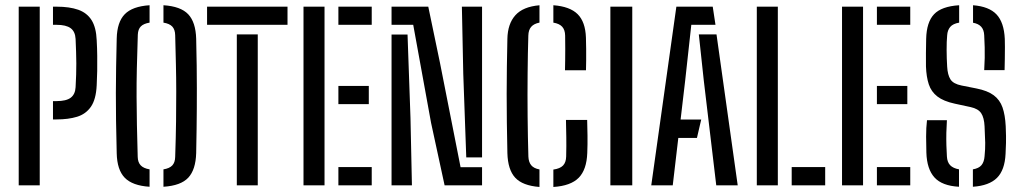

<svg xmlns="http://www.w3.org/2000/svg" viewBox="-20 -722 3975 748"><path d="M186.4 -256.7V-328.1H200.1Q238.1 -328.1 255.6 -341.4Q273 -354.7 274.5 -382.4Q277.5 -434.3 277.3 -475.5Q277 -516.7 274.5 -570.1Q273 -599.1 255.2 -612.2Q237.3 -625.3 200.5 -625.3H186.4V-696H200.5Q250.9 -696 284.9 -684Q318.9 -671.9 336.8 -643.5Q354.6 -615.1 356.7 -565.7Q358.5 -534.2 358.8 -504.1Q359.1 -474 358.7 -445.4Q358.2 -416.7 356.7 -389.4Q354 -334.5 334.1 -306Q314.2 -277.5 280.2 -267.1Q246.2 -256.7 200.1 -256.7ZM52.9 0V-696H134.8V0Z M562.7 5.6Q495.8 1.3 465.9 -29.6Q436.1 -60.4 434.7 -124.9Q432.8 -194.2 432.1 -251.3Q431.4 -308.4 431.4 -359.8Q431.4 -411.1 432.4 -462.5Q433.3 -513.9 434.7 -571.7Q436.1 -635.7 465.9 -666.5Q495.8 -697.3 562.7 -701.6V-633.8Q539.7 -630.1 528.8 -619.2Q517.8 -608.3 516.9 -586.8Q514.3 -513.3 513.1 -455.2Q511.8 -397 512.1 -344.5Q512.3 -292 513.4 -236Q514.5 -180 516.5 -110.8Q517 -89.7 528 -78Q538.9 -66.3 562.7 -62.2ZM616.8 5.6V-62.2Q640.1 -65.9 651.1 -77.4Q662 -88.9 662.5 -110.8Q665.1 -188.1 665.9 -249.6Q666.7 -311.1 666.6 -364.8Q666.6 -418.6 665.3 -471.4Q664.1 -524.3 662.5 -584.6Q662 -607 651.1 -618.6Q640.2 -630.1 616.8 -633.8V-701.6Q684.1 -697.3 713.3 -666.4Q742.4 -635.6 744.3 -571.1Q745.8 -512.4 746.3 -465.4Q746.9 -418.4 746.9 -377.9Q747 -337.4 746.7 -298.7Q746.5 -259.9 745.9 -218Q745.3 -176.1 744.3 -125.5Q742.4 -60.9 713.5 -29.8Q684.5 1.3 616.8 5.6Z M902.6 0V-588H984.2V0ZM786.7 -625.3V-696H1100.1V-625.3Z M1162.4 0V-696H1244.3V0ZM1298.3 0V-71.1H1428.2V0ZM1298.3 -316.4V-387.2H1416.8V-316.4ZM1298.3 -625.3V-696H1428.2V-625.3Z M1712.1 0 1659.4 -243.3 1589.8 -625.5H1505.4V-696H1648.5L1694.4 -475.6L1774.3 -70.7H1858V0ZM1505.4 0V-587.4H1567.7L1579.2 -262.4L1584.8 0ZM1858 -108.8H1796.5L1784.8 -434.5L1779.4 -696H1858Z M2081.7 6.4Q2015.7 1.3 1987.1 -29.8Q1958.4 -60.9 1956.7 -125.7Q1955.3 -188.4 1954.6 -245Q1953.9 -301.7 1953.9 -355.6Q1953.9 -409.5 1954.7 -462.5Q1955.4 -515.5 1956.7 -570.7Q1957.8 -629 1987.7 -662.5Q2017.6 -696 2081.7 -701.5V-633.9Q2060 -629.7 2049.4 -617.5Q2038.8 -605.3 2038.3 -583.2Q2036.2 -515.6 2035.5 -434.4Q2034.7 -353.2 2035.5 -269.6Q2036.3 -186.1 2038.5 -112Q2039.4 -90.6 2049.5 -78.3Q2059.6 -66 2081.7 -61.9ZM2135.8 6.4V-61.4Q2161.8 -65 2173.5 -77.2Q2185.2 -89.4 2185.7 -112.2Q2186.8 -155.3 2186.2 -187.7Q2185.7 -220.1 2184.9 -254.7H2267.5Q2268.3 -228.2 2268.8 -194.1Q2269.3 -160.1 2267.9 -126.1Q2265.6 -61.1 2234.6 -29.5Q2203.6 2.1 2135.8 6.4ZM2181.1 -448.3Q2181.6 -465.7 2181.8 -486.6Q2182.1 -507.5 2182.1 -531.7Q2182.1 -555.8 2181.7 -583.2Q2181.3 -605.8 2170.1 -618Q2158.9 -630.1 2135.8 -633.8V-701.6Q2200.2 -696.8 2230.4 -666.8Q2260.6 -636.8 2262.7 -575.5Q2263.3 -555 2263.6 -531.4Q2263.9 -507.8 2263.6 -485.9Q2263.4 -464.1 2262.9 -448.3Z M2357.9 0V-696H2443.2V0Z M2517.2 0 2615 -696H2756.7L2767.4 -625.3H2673.2L2649.3 -407.8L2631.5 -256.2H2711.8L2695.2 -184.7H2622.6L2600.9 0ZM2770.4 0 2721.8 -408.6 2702.5 -588H2771.4L2854 0Z M2928.4 0V-696H3010.3V0ZM3064.3 0V-71.1H3194.8V0Z M3260.4 0V-696H3342.3V0ZM3396.3 0V-71.1H3526.2V0ZM3396.3 -316.4V-387.2H3514.8V-316.4ZM3396.3 -625.3V-696H3526.2V-625.3Z M3770.2 5.6V-62.2Q3793.6 -66.2 3803.9 -78.8Q3814.1 -91.4 3815.7 -113.2Q3818.6 -141.7 3818.2 -165.8Q3817.8 -189.9 3815.7 -229.8Q3814.1 -263.6 3802.5 -281Q3790.8 -298.4 3761.5 -304.8L3699.8 -318.1Q3655.7 -327.6 3631.9 -346.1Q3608 -364.5 3598.4 -393.5Q3588.9 -422.5 3587.4 -463.2Q3586.9 -486.7 3587.3 -515.2Q3587.7 -543.8 3588.2 -570.9Q3589.8 -635.7 3618.9 -666.5Q3648.1 -697.3 3716.7 -701.6V-633.8Q3692.5 -629.7 3681.9 -617.1Q3671.3 -604.5 3670 -584.4Q3667.8 -561.4 3667.9 -527.6Q3668 -493.9 3670 -462.4Q3671.7 -430.4 3682.8 -412.8Q3693.9 -395.2 3726.4 -388.8L3783.9 -377.4Q3827.2 -368.9 3851.3 -350.9Q3875.3 -333 3885.6 -303.6Q3895.9 -274.1 3898.1 -230.2Q3899 -205.4 3899.3 -192.2Q3899.5 -179.1 3899.2 -164.8Q3898.9 -150.6 3897.5 -122.5Q3894.5 -59.3 3864 -29Q3833.5 1.3 3770.2 5.6ZM3716.1 5.6Q3650.1 2 3620.5 -30.7Q3591 -63.4 3589 -127.3Q3588.2 -155.2 3588 -189.7Q3587.9 -224.2 3591.4 -253.7H3669Q3667.4 -229.9 3666.8 -204.6Q3666.3 -179.3 3667 -155.7Q3667.8 -132.1 3669 -112.4Q3670.1 -90.5 3681.6 -78.4Q3693.1 -66.4 3716.1 -62.3ZM3814.3 -448.7Q3815.8 -475.6 3816.3 -496.5Q3816.7 -517.4 3816.2 -537.9Q3815.7 -558.5 3814.3 -584.4Q3813.4 -605.9 3802.6 -617.8Q3791.8 -629.7 3770.8 -633.4V-701.6Q3832.9 -696.8 3862.2 -665.9Q3891.5 -634.9 3894.5 -570.5Q3895 -561.2 3895 -539.3Q3894.9 -517.3 3894.6 -492.3Q3894.2 -467.2 3893.7 -448.7Z"/></svg>

Font: Big Shoulders Stencil Text SC Thin
Style: Regular
Weight: 100
Designer: Patric King
Foundry: XO Type Co
Version: Version 2.001